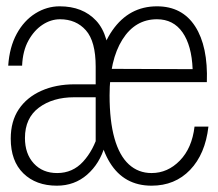

<svg xmlns="http://www.w3.org/2000/svg" viewBox="-20 -576 690 608"><path d="M283 -116V-365Q283 -445 252 -480Q221 -515 170 -515Q141 -515 114.5 -497.5Q88 -480 70 -447.5Q52 -415 50 -368H6Q10 -427 33 -469Q56 -511 92 -533.5Q128 -556 169 -556Q242 -556 284.5 -510.5Q327 -465 327 -365V-116ZM160 12Q94 12 54 -27Q14 -66 14 -137Q14 -192 39.5 -230Q65 -268 111 -288.5Q157 -309 216 -309H292V-268H215Q147 -268 103 -235Q59 -202 59 -139Q59 -89 87 -58.5Q115 -28 161 -28Q210 -28 243 -64Q276 -100 292 -155L312 -114Q296 -58 256 -23Q216 12 160 12ZM460 12Q373 12 328 -61Q283 -134 283 -273Q283 -404 336 -480Q389 -556 477 -556Q557 -556 598 -492.5Q639 -429 635 -316H323V-358L590 -357Q587 -432 558 -473.5Q529 -515 477 -515Q408 -515 367.5 -450.5Q327 -386 327 -274Q327 -193 342.5 -138Q358 -83 388 -55.5Q418 -28 460 -28Q511 -28 549.5 -67.5Q588 -107 596 -175H640Q630 -88 582 -38Q534 12 460 12Z"/></svg>

Font: Azeret Mono Thin
Style: Regular
Weight: 100
Designer: Martin Vácha
Foundry: Displaay
Version: Version 1.002